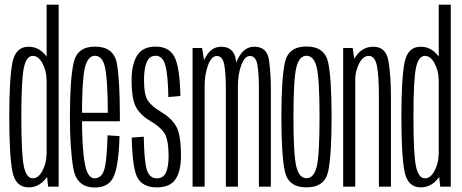

<svg xmlns="http://www.w3.org/2000/svg" viewBox="-20 -805 1992 828"><path d="M187.5 0H233V-785H181V-61ZM103 3Q145 3 174.2 -30.8Q203.5 -64.5 203.5 -108.5L180.5 -139.5Q180.5 -102 163.2 -69Q146 -36 121.5 -36Q94 -36 83 -87Q72 -138 72 -300Q72 -462.5 83 -513.2Q94 -564 121.5 -564Q146 -564 163.2 -531.5Q180.5 -499 180.5 -462L203.5 -491.5Q203.5 -535.5 174.2 -569.5Q145 -603.5 103 -603.5Q46.5 -603.5 33.2 -533.5Q20 -463.5 20 -300Q20 -137 33.2 -67Q46.5 3 103 3Z M388.5 3.5V-36Q356.5 -36 345.5 -101.5Q333.5 -166 333.5 -301Q333.5 -456.5 345.5 -510.5Q358 -564.5 389.5 -564.5Q423 -564.5 433.5 -511Q444.5 -459 445 -318.5H326.5V-282H497Q497 -292 497 -301Q497 -463 483.5 -534Q469 -604 389.5 -604Q311.5 -604 297 -532Q281.5 -460 281.5 -301Q281.5 -164.5 296 -80Q310 3.5 388.5 3.5ZM388.5 -36V3.5Q429 3.5 451.5 -17Q474 -37 484 -90Q493.5 -142.5 495.5 -218L444 -221.5Q442.5 -164 437.5 -115.5Q432 -67.5 419 -51.5Q406.5 -36 388.5 -36Z M656.5 3Q713.5 3 737 -32Q760.5 -67 760.5 -133.5Q760.5 -227.5 738 -263.2Q715.5 -299 673.5 -323Q635 -346 618 -370.5Q601 -395 601 -460.5Q601 -508.5 612.5 -536.5Q624 -564.5 651.5 -564.5Q681.5 -564.5 693 -523.5Q704.5 -482.5 706 -386.5L758 -391Q755.5 -514 732.8 -559Q710 -604 651.5 -604Q595 -604 571.2 -565.5Q547.5 -527 547.5 -460Q547.5 -377 567 -342.2Q586.5 -307.5 630 -282Q669 -259.5 688 -232.5Q707 -205.5 707 -129Q707 -87.5 696 -61.8Q685 -36 656.5 -36Q626 -36 614 -70.2Q602 -104.5 600 -215.5L548 -211.5Q551 -74.5 574.5 -35.8Q598 3 656.5 3Z M810.5 0H862.5V-532L851.5 -598H810.5ZM954 0H1006V-424.5Q1006 -491 997.2 -547.2Q988.5 -603.5 933.5 -603.5Q890.5 -603.5 865.5 -556.5Q840.5 -509.5 840.5 -459L862.5 -434Q862.5 -484.5 877.2 -524Q892 -563.5 915 -563.5Q940 -563.5 947 -526.5Q954 -489.5 954 -425.5ZM1096.5 0H1148V-424.5Q1148 -490.5 1139.8 -547Q1131.5 -603.5 1076.5 -603.5Q1034 -603.5 1008.5 -556.2Q983 -509 983 -459L1006 -434Q1006 -484.5 1020.5 -524Q1035 -563.5 1058 -563.5Q1083 -563.5 1089.8 -526.5Q1096.5 -489.5 1096.5 -425.5Z M1301.5 3Q1380.5 3 1395.2 -65.5Q1410 -134 1410 -300Q1410 -466 1395.2 -535.2Q1380.5 -604.5 1301.5 -604.5Q1223.5 -604.5 1208.5 -535.2Q1193.5 -466 1193.5 -300Q1193.5 -134 1208.5 -65.5Q1223.5 3 1301.5 3ZM1301.5 -36.5Q1270 -36.5 1257.8 -87Q1245.5 -137.5 1245.5 -299.5Q1245.5 -462.5 1257.8 -513.5Q1270 -564.5 1301.5 -564.5Q1334 -564.5 1346 -513.5Q1358 -462.5 1358 -299.5Q1358 -137.5 1346 -87Q1334 -36.5 1301.5 -36.5Z M1460 0H1512V-523.5L1501 -598H1460ZM1614 0H1666V-380.5Q1666 -480.5 1655.2 -542Q1644.5 -603.5 1590 -603.5Q1544 -603.5 1515.8 -563.8Q1487.5 -524 1487.5 -473.5L1511.5 -457Q1511.5 -497 1528.5 -530.5Q1545.5 -564 1570 -564Q1596.5 -564 1605.2 -522.2Q1614 -480.5 1614 -386Z M1878.5 0H1924V-785H1872V-61ZM1794 3Q1836 3 1865.2 -30.8Q1894.5 -64.5 1894.5 -108.5L1871.5 -139.5Q1871.5 -102 1854.2 -69Q1837 -36 1812.5 -36Q1785 -36 1774 -87Q1763 -138 1763 -300Q1763 -462.5 1774 -513.2Q1785 -564 1812.5 -564Q1837 -564 1854.2 -531.5Q1871.5 -499 1871.5 -462L1894.5 -491.5Q1894.5 -535.5 1865.2 -569.5Q1836 -603.5 1794 -603.5Q1737.5 -603.5 1724.2 -533.5Q1711 -463.5 1711 -300Q1711 -137 1724.2 -67Q1737.5 3 1794 3Z"/></svg>

Font: Anybody ExtraCondensed Light
Style: Regular
Weight: 300
Width: 2
Version: Version 1.113;gftools[0.9.25]